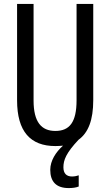

<svg xmlns="http://www.w3.org/2000/svg" viewBox="-20 -734 562 978"><path d="M303 118C303 81 317 45 380 -22C430 -58 455 -123 455 -224V-714H370V-223C370 -111 334 -67 262 -67C191 -67 151 -112 151 -222V-714H67V-223C67 -64 135 10 262 10C276 10 288 9 301 8C264 41 236 85 236 131C236 191 266 224 330 224C348 224 367 222 381 216V159C373 162 360 165 347 165C319 165 303 150 303 118Z"/></svg>

Font: Noto Sans Gurmukhi UI ExtraCondensed
Style: Regular
Weight: 400
Width: 2
Designer: Jelle Bosma - Monotype Design Team
Foundry: Monotype Imaging Inc.
Version: Version 2.004